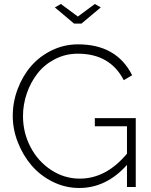

<svg xmlns="http://www.w3.org/2000/svg" viewBox="-20 -937 757 962"><path d="M388.2 -818.8H351.1L254.9 -899.9L285.2 -917L370.1 -854L455.1 -917L484.9 -899.9ZM455.1 -345.2H660.2V0H616.2V-110.8Q512.7 4.9 377 4.9Q306.6 4.9 243.9 -26.4Q181.2 -57.6 137.9 -108.4Q94.7 -159.2 69.3 -224.1Q43.9 -289.1 43.9 -356Q43.9 -425.8 68.6 -491.2Q93.3 -556.6 136 -606Q178.7 -655.3 240.2 -685.1Q301.8 -714.8 371.1 -714.8Q564 -714.8 642.1 -560.1L600.1 -535.2Q531.7 -668 370.1 -668Q308.6 -668 256.1 -641.1Q203.6 -614.3 168.9 -570.3Q134.3 -526.4 114.7 -470.2Q95.2 -414.1 95.2 -355Q95.2 -272.5 132.8 -200.4Q170.4 -128.4 236.3 -85.2Q302.2 -42 379.9 -42Q511.7 -42 616.2 -167V-304.2H455.1Z"/></svg>

Font: Rawline Light
Style: Regular
Weight: 300
Designer: Matt McInerney, Pablo Impallari, Rodrigo Fuenzalida
Foundry: Matt McInerney, Pablo Impallari, Rodrigo Fuenzalida
Version: Version 4.020;PS 004.020;hotconv 1.0.88;makeotf.lib2.5.64775